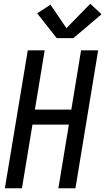

<svg xmlns="http://www.w3.org/2000/svg" viewBox="-20 -1003 561 1023"><path d="M6 0 128 -735H218L166 -419H360L412 -735H503L382 0H291L347 -339H153L97 0ZM282 -800 178 -932 249 -978 334 -853 461 -983 521 -927 371 -800Z"/></svg>

Font: Iosevka SS04 Medium Oblique
Style: Regular
Weight: 500
Italic angle: -9°
Monospace: yes
Designer: Belleve Invis
Foundry: Belleve Invis
Version: Version 19.0.0; ttfautohint (v1.8.4)